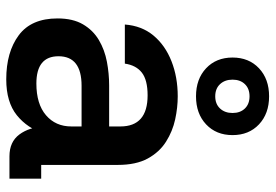

<svg xmlns="http://www.w3.org/2000/svg" viewBox="-150 -700 860 599"><g transform="rotate(90 279.5 -400.0)"><path d="M537 0H467Q422 0 399 -31Q376 -62 374 -110H397Q380 -56 339 -23Q298 10 227 10Q142 10 89.5 -29Q37 -68 37 -150Q37 -198 55.5 -229.5Q74 -261 104.5 -279Q135 -297 172 -304Q209 -311 246 -311H374V-346Q374 -431 277 -431Q229 -431 206 -413Q183 -395 178 -360H56Q60 -413 90.5 -449.5Q121 -486 170.5 -505.5Q220 -525 280 -525Q315 -525 352 -517Q389 -509 421.5 -488.5Q454 -468 474 -431.5Q494 -395 494 -338V-99H537ZM155 -153Q155 -84 240 -84Q304 -84 339 -114Q374 -144 374 -193V-225H247Q155 -225 155 -153ZM280 -582Q226 -582 192.5 -613.5Q159 -645 159 -696Q159 -747 192.5 -778.5Q226 -810 280 -810Q334 -810 367.5 -778.5Q401 -747 401 -696Q401 -645 367.5 -613.5Q334 -582 280 -582ZM280 -642Q304 -642 318 -657Q332 -672 332 -696Q332 -720 318 -734.5Q304 -749 280 -749Q256 -749 242 -734.5Q228 -720 228 -696Q228 -672 242 -657Q256 -642 280 -642Z"/></g></svg>

Font: 42dot Sans
Style: Bold
Weight: 700
Designer: 42dot
Version: Version 1.000